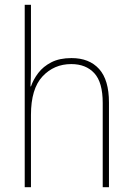

<svg xmlns="http://www.w3.org/2000/svg" viewBox="-20 -780 553 800"><path d="M109 -495Q109 -472 108.5 -455.5Q108 -439 107 -420H109Q119 -449 139.5 -476Q160 -503 194 -520.5Q228 -538 278 -538Q352 -538 393 -492.5Q434 -447 434 -353V0H408V-351Q408 -437 373 -475Q338 -513 277 -513Q205 -513 157 -461.5Q109 -410 109 -301V0H83V-760H109Z"/></svg>

Font: Noto Sans Myanmar UI SemiCondensed Thin
Style: Regular
Weight: 100
Width: 4
Designer: Monotype Design Team
Foundry: Monotype Imaging Inc.
Version: Version 2.103; ttfautohint (v1.8.4.7-5d5b)